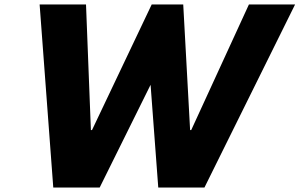

<svg xmlns="http://www.w3.org/2000/svg" viewBox="-20 -845 1349 865"><path d="M693 0H901L1309.5 -825H1101.5L841.5 -259H836.5L805.5 -825H663.5L394.5 -259H389.5L367.5 -825H158.5L220 0H429L658.4 -463Z"/></svg>

Font: Hussar
Style: BdOblTwo
Weight: 700
Foundry: Cannot Into Space Fonts
Version: Version 2.00